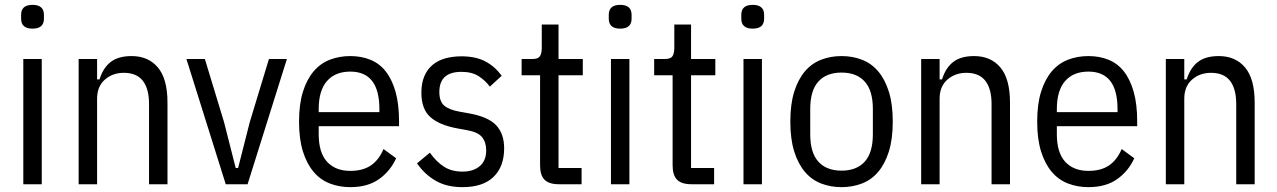

<svg xmlns="http://www.w3.org/2000/svg" viewBox="-20 -759 5260 791"><path d="M114 -641Q67 -641 67 -682V-698Q67 -739 114 -739Q161 -739 161 -698V-682Q161 -641 114 -641ZM76 -516H152V0H76Z M304 0V-516H380V-432H390Q405 -480 436.5 -504Q468 -528 522 -528Q591 -528 630.5 -481Q670 -434 670 -336V0H594V-331Q594 -393 568.5 -426Q543 -459 490 -459Q444 -459 412 -431Q380 -403 380 -352V0Z M910 0 748 -516H824L903 -256L951 -67H961L1009 -256L1088 -516H1162L1000 0Z M1423 12Q1378 12 1339 -3Q1300 -18 1272 -51Q1244 -84 1228 -135Q1212 -186 1212 -258Q1212 -330 1228 -381Q1244 -432 1272 -465Q1300 -498 1339 -513Q1378 -528 1423 -528Q1468 -528 1505.5 -513Q1543 -498 1569 -465Q1595 -432 1609.5 -381Q1624 -330 1624 -258V-239H1293V-206Q1293 -130 1327.5 -92.5Q1362 -55 1423 -55Q1475 -55 1508 -77.5Q1541 -100 1560 -145L1612 -107Q1588 -54 1541.5 -21Q1495 12 1423 12ZM1423 -464Q1361 -464 1327 -425Q1293 -386 1293 -310V-297H1543V-310Q1543 -464 1423 -464Z M1885 12Q1821 12 1775.5 -14Q1730 -40 1698 -86L1751 -130Q1778 -92 1809.5 -72Q1841 -52 1885 -52Q1930 -52 1956.5 -74.5Q1983 -97 1983 -139Q1983 -173 1966 -194Q1949 -215 1903 -223L1864 -230Q1789 -244 1752.5 -277Q1716 -310 1716 -377Q1716 -416 1728 -444.5Q1740 -473 1762 -491.5Q1784 -510 1814.5 -518.5Q1845 -527 1881 -527Q1939 -527 1978.5 -506.5Q2018 -486 2047 -447L1998 -402Q1981 -426 1953 -444.5Q1925 -463 1881 -463Q1790 -463 1790 -380Q1790 -342 1809.5 -324.5Q1829 -307 1873 -299L1912 -292Q1991 -278 2024 -243Q2057 -208 2057 -148Q2057 -73 2013.5 -30.5Q1970 12 1885 12Z M2283 0Q2242 0 2223.5 -18.5Q2205 -37 2205 -78V-449H2129V-516H2174Q2197 -516 2204.5 -527.5Q2212 -539 2212 -562V-658H2281V-516H2381V-449H2281V-67H2376V0Z M2535 -641Q2488 -641 2488 -682V-698Q2488 -739 2535 -739Q2582 -739 2582 -698V-682Q2582 -641 2535 -641ZM2497 -516H2573V0H2497Z M2829 0Q2788 0 2769.5 -18.5Q2751 -37 2751 -78V-449H2675V-516H2720Q2743 -516 2750.5 -527.5Q2758 -539 2758 -562V-658H2827V-516H2927V-449H2827V-67H2922V0Z M3081 -641Q3034 -641 3034 -682V-698Q3034 -739 3081 -739Q3128 -739 3128 -698V-682Q3128 -641 3081 -641ZM3043 -516H3119V0H3043Z M3447 12Q3402 12 3363 -3Q3324 -18 3296 -51Q3268 -84 3252 -135Q3236 -186 3236 -258Q3236 -330 3252 -381Q3268 -432 3296 -465Q3324 -498 3363 -513Q3402 -528 3447 -528Q3492 -528 3531 -513Q3570 -498 3598 -465Q3626 -432 3642 -381Q3658 -330 3658 -258Q3658 -186 3642 -135Q3626 -84 3598 -51Q3570 -18 3531 -3Q3492 12 3447 12ZM3447 -56Q3509 -56 3542.5 -93Q3576 -130 3576 -206V-310Q3576 -386 3542.5 -423Q3509 -460 3447 -460Q3385 -460 3351.5 -423Q3318 -386 3318 -310V-206Q3318 -130 3351.5 -93Q3385 -56 3447 -56Z M3775 0V-516H3851V-432H3861Q3876 -480 3907.5 -504Q3939 -528 3993 -528Q4062 -528 4101.5 -481Q4141 -434 4141 -336V0H4065V-331Q4065 -393 4039.5 -426Q4014 -459 3961 -459Q3915 -459 3883 -431Q3851 -403 3851 -352V0Z M4464 12Q4419 12 4380 -3Q4341 -18 4313 -51Q4285 -84 4269 -135Q4253 -186 4253 -258Q4253 -330 4269 -381Q4285 -432 4313 -465Q4341 -498 4380 -513Q4419 -528 4464 -528Q4509 -528 4546.5 -513Q4584 -498 4610 -465Q4636 -432 4650.5 -381Q4665 -330 4665 -258V-239H4334V-206Q4334 -130 4368.5 -92.5Q4403 -55 4464 -55Q4516 -55 4549 -77.5Q4582 -100 4601 -145L4653 -107Q4629 -54 4582.5 -21Q4536 12 4464 12ZM4464 -464Q4402 -464 4368 -425Q4334 -386 4334 -310V-297H4584V-310Q4584 -464 4464 -464Z M4783 0V-516H4859V-432H4869Q4884 -480 4915.5 -504Q4947 -528 5001 -528Q5070 -528 5109.5 -481Q5149 -434 5149 -336V0H5073V-331Q5073 -393 5047.5 -426Q5022 -459 4969 -459Q4923 -459 4891 -431Q4859 -403 4859 -352V0Z"/></svg>

Font: IBM Plex Sans Cond
Style: Regular
Weight: 400
Width: 3
Designer: Mike Abbink, Paul van der Laan, Pieter van Rosmalen
Foundry: Bold Monday
Version: Version 1.3